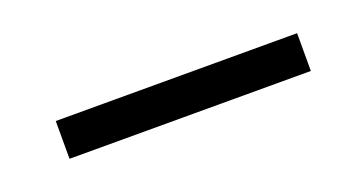

<svg xmlns="http://www.w3.org/2000/svg" viewBox="-22 -480 444 234"><g transform="rotate(-20 200.0 -362.5)"><path d="M45 -338H358V-387H45Z"/></g></svg>

Font: Spoqa Han Sans Neo Light
Style: Regular
Weight: 300
Designer: [Spoqa Han Sans Neo] Dong-huui Kim ___ Younghwa Kang ___ Yujin Lee ___ [Noto Sans] Ryoko NISHIZUKA ____ (kana & ideograp
Foundry: Spoqa (http://www.spoqa-han-sans.com)
Version: Version 1.100;hotconv 1.0.109;makeotfexe 2.5.65596